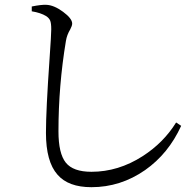

<svg xmlns="http://www.w3.org/2000/svg" viewBox="-20 -755 801 798"><path d="M360 23Q264 23 219 -29Q171 -83 171 -203Q171 -296 186 -511Q193 -612 193 -633Q193 -659 188.5 -669.5Q184 -680 172 -688Q149 -702 112 -708V-728Q151 -736 172 -735Q204 -734 242 -706Q280 -678 280 -657Q280 -648 272 -633Q258 -610 254 -585Q223 -399 223 -209Q223 -117 253.5 -79Q284 -41 360 -41Q472 -41 573 -106Q660 -162 712 -246L733 -232Q680 -116 583 -48Q481 23 360 23Z"/></svg>

Font: GenRyuMin TW R
Style: Regular
Weight: 400
Version: Version 1.501;PS 1;hotconv 16.6.51;makeotf.lib2.5.65220